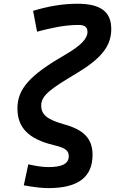

<svg xmlns="http://www.w3.org/2000/svg" viewBox="-20 -762 626 1017"><path d="M236.8 234.4C391.6 234.4 470.2 177.7 470.2 58.1C470.2 -30.8 419.9 -75.7 319.3 -103.5C229 -128.9 198.2 -155.3 198.2 -203.1C198.2 -257.8 252 -293.5 382.3 -371.6C517.1 -452.1 569.3 -517.6 569.3 -608.4C569.3 -700.2 512.7 -742.2 390.1 -742.2C311.5 -742.2 233.9 -728.5 155.3 -704.6L176.3 -594.2C245.6 -612.3 318.4 -629.9 396 -629.9C428.7 -629.9 443.4 -618.2 443.4 -592.3C443.4 -558.1 408.7 -520 324.7 -471.7C141.6 -366.2 72.3 -293 72.3 -188C72.3 -85 131.8 -25.4 265.1 6.8C325.2 21 344.2 34.7 344.2 65.4C344.2 107.4 304.7 123 236.8 123C206.5 123 176.3 118.7 129.9 108.4L106 219.7C164.6 230 202.1 234.4 236.8 234.4Z"/></svg>

Font: Cascadia Mono SemiBold
Style: Italic
Weight: 600
Italic angle: -10°
Monospace: yes
Designer: Aaron Bell
Foundry: Saja Typeworks
Version: Version 2404.023